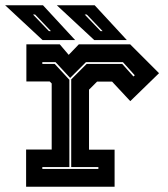

<svg xmlns="http://www.w3.org/2000/svg" viewBox="-44 -708 638 728"><path d="M55 0V-141H152V-391.5L144.5 -399H56V-540H182.5L216.5 -500L255 -540H449.5L559 -430.5L450 -324.5L381 -398.5H324L293.5 -368V-140.5H390.5V0ZM116.5 -67.5H329V-74.5H226V-407L284.5 -465.5H419.5L462 -418L467 -422.5L422 -472.5H282L222 -412.5L166.5 -472.5H116.5V-465.5H163.5L219 -405.5V-74.5H116.5ZM437 -556H313.5L171.5 -688H315ZM345 -590 285 -653H277L337.5 -590ZM241 -556H117.5L-24.5 -688H119ZM149 -590 89 -653H81L141.5 -590Z"/></svg>

Font: Tourney ExtraBold
Style: Regular
Weight: 800
Designer: Tyler Finck
Foundry: Etcetera Type Co
Version: Version 1.015